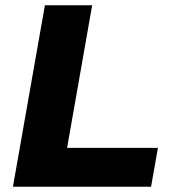

<svg xmlns="http://www.w3.org/2000/svg" viewBox="-20 -707 663 727"><path d="M29 0 150 -687H329L234 -147H578L552 0Z"/></svg>

Font: Archivo SemiBold ExtraBold
Style: Italic
Weight: 800
Italic angle: -10°
Version: Version 2.001